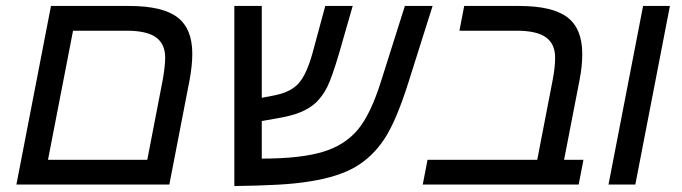

<svg xmlns="http://www.w3.org/2000/svg" viewBox="-20 -619 2286 644"><path d="M548 0H35L151 -599H413Q525 -599 575 -561Q625 -523 625 -439Q625 -400 616 -351ZM225 -516 141 -83H474L526 -352Q530 -375 532 -393.5Q534 -412 534 -426Q534 -471 503.5 -493.5Q473 -516 404 -516Z M1071 -599H1163L1117 -439Q1094 -361 1078 -328Q1070 -312 1060.5 -299Q1051 -286 1040 -275Q1018 -255 987.5 -242.5Q957 -230 909 -222L858 -213V-87Q989 -87 1064 -110Q1137 -132 1181 -185Q1223 -236 1257 -343L1338 -599H1431L1351 -346Q1310 -215 1270 -154Q1230 -93 1172 -59Q1115 -26 1022 -11Q975 -3 911.5 0.5Q848 4 766 5V-599H858V-291L900 -299Q956 -310 982 -340Q1008 -369 1028 -440Z M1521 -516 1537 -599H1721Q1833 -599 1883 -561Q1933 -523 1933 -438Q1933 -397 1924 -351L1872 -83H1937L1921 0H1398L1414 -83H1782L1834 -352Q1838 -373 1840 -391.5Q1842 -410 1842 -426Q1842 -471 1811.5 -493.5Q1781 -516 1712 -516Z M2137 -599H2227L2111 0H2021Z"/></svg>

Font: Libra Sans Modern
Style: Italic
Weight: 400
Italic angle: -12°
Foundry: Stefan Peev, Context Ltd
Version: Version 1.000